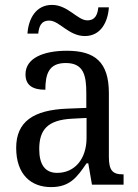

<svg xmlns="http://www.w3.org/2000/svg" viewBox="-20 -753 563 783"><path d="M326 -606C391 -606 420 -663 424 -723H381C378 -696 370 -670 336 -670C296 -670 257 -733 192 -733C126 -733 96 -676 92 -616H136C139 -643 146 -669 181 -669C222 -669 260 -606 326 -606ZM188 10C265 10 294 -30 333 -87H340L355 0H484V-42H481C439 -42 424 -58 424 -114V-373C424 -500 367 -546 253 -546C157 -546 84 -516 84 -450C84 -406 112 -387 165 -387C165 -451 179 -496 248 -496C321 -496 332 -446 332 -373V-313L256 -310C115 -305 46 -256 46 -150C46 -41 107 10 188 10ZM213 -48C163 -48 140 -83 140 -145C140 -223 173 -264 275 -269L333 -272V-191C333 -106 286 -48 213 -48Z"/></svg>

Font: Noto Serif Georgian SemiCondensed
Style: Regular
Weight: 400
Width: 4
Designer: Monotype Design Team, Akaki Razmadze
Foundry: Google LLC
Version: Version 2.003